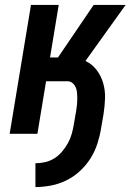

<svg xmlns="http://www.w3.org/2000/svg" viewBox="-20 -540 540 775"><path d="M123 215V119Q142 119 162 114.5Q182 110 199.5 99Q217 88 230.5 72Q244 56 254 38Q264 20 269.5 0.5Q275 -19 278 -38L288 -96Q290 -108 291 -119.5Q292 -131 292 -143Q292 -155 291 -166Q290 -177 285.5 -187.5Q281 -198 272.5 -205Q264 -212 253 -212H166L131 0H19L105 -520H217L182 -308H214L358 -520H487L325 -294Q352 -281 370 -257.5Q388 -234 396.5 -204.5Q405 -175 404 -143.5Q403 -112 398 -80L388 -22Q383 9 373 40Q363 71 345.5 99Q328 127 302.5 150.5Q277 174 247 188.5Q217 203 185.5 209Q154 215 123 215Z"/></svg>

Font: Iosevka Oblique
Style: Bold
Weight: 700
Italic angle: -9°
Monospace: yes
Designer: Belleve Invis
Foundry: Belleve Invis
Version: Version 32.5.0; ttfautohint (v1.8.4)